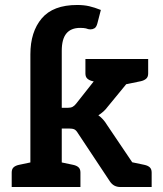

<svg xmlns="http://www.w3.org/2000/svg" viewBox="-20 -751 653 771"><path d="M102 0V-480H228V-318H251Q264 -318 271.5 -322Q279 -326 286 -335L410 -492Q419 -503 428.5 -508.5Q438 -514 454 -514H570L413 -323Q405 -312 395.5 -303.5Q386 -295 375 -288Q395 -274 410 -249L578 0H464Q450 0 439.5 -5.5Q429 -11 421 -23L293 -216Q286 -228 278.5 -231.5Q271 -235 256 -235H228V0ZM463 -408 392 -470V-514H539L491 -414ZM490 0 438 -114 506 -100ZM27 0V-58Q27 -72 34.5 -79Q42 -86 56 -89L113 -101L126 0ZM204 0 217 -101 274 -89Q288 -86 295.5 -79Q303 -72 303 -58V0ZM575 -514V-456Q575 -442 567 -435Q559 -428 546 -425L488 -413L476 -514ZM422 -514 410 -413 352 -425Q339 -428 331 -435Q323 -442 323 -456V-514ZM490 0 503 -101 560 -89Q574 -86 581.5 -79Q589 -72 589 -58V0ZM228 -451 102 -480V-533Q102 -623 147.5 -677Q193 -731 290 -731Q317 -731 338.5 -726Q360 -721 385 -711L371 -657Q367 -642 359.5 -637.5Q352 -633 343 -633Q339 -633 334.5 -634Q330 -635 325 -637Q321 -638 315 -638.5Q309 -639 302 -639Q265 -639 246.5 -616.5Q228 -594 228 -547Z"/></svg>

Font: Aleo
Style: Bold
Weight: 700
Designer: Alessio Laiso
Foundry: Alessio Laiso
Version: Version 2.001;gftools[0.9.29]